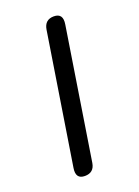

<svg xmlns="http://www.w3.org/2000/svg" viewBox="-104 -541 430 595"><g transform="rotate(-20 111.0 -243.0)"><path d="M72 6Q41 6 47 -30L115 -461Q120 -492 150 -492Q181 -492 175 -456L107 -24Q102 6 72 6Z"/></g></svg>

Font: Nunito Light
Style: Italic
Weight: 300
Italic angle: -9°
Designer: Vernon Adams
Foundry: Vernon Adams
Version: Version 3.601; ttfautohint (v1.8.2.53-6de2)